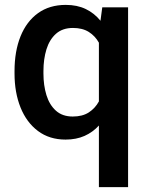

<svg xmlns="http://www.w3.org/2000/svg" viewBox="-20 -558 606 781"><path d="M39.1 -258.8V-269Q39.1 -349.6 63.5 -410.2Q87.9 -470.7 134.5 -504.4Q181.2 -538.1 247.6 -538.1Q293.9 -538.1 328.9 -521.2Q363.8 -504.4 388.7 -473.6L396 -528.3H501V203.1H382.3V-47.4Q357.4 -20 323.7 -5.1Q290 9.8 246.6 9.8Q181.2 9.8 134.5 -25.1Q87.9 -60.1 63.5 -120.8Q39.1 -181.6 39.1 -258.8ZM156.7 -269V-258.8Q156.7 -210.9 168.9 -171.1Q181.2 -131.3 207.5 -107.7Q233.9 -84 275.9 -84Q315.4 -84 341.3 -100.8Q367.2 -117.7 382.3 -145.5V-384.3Q367.2 -411.6 341.3 -428Q315.4 -444.3 276.9 -444.3Q234.4 -444.3 207.8 -420.7Q181.2 -397 168.9 -357.2Q156.7 -317.4 156.7 -269Z"/></svg>

Font: Vazirmatn RD UI FD Medium
Style: Regular
Weight: 500
Designer: Saber Rastikerdar
Foundry: Saber Rastikerdar
Version: Version 33.003